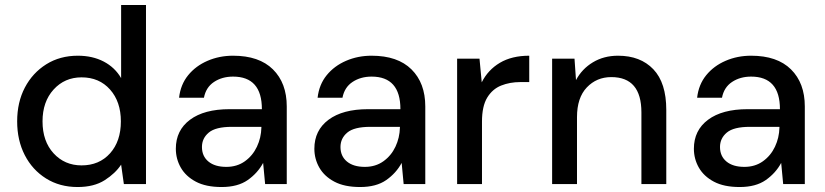

<svg xmlns="http://www.w3.org/2000/svg" viewBox="-20 -740 3316 772"><path d="M292 12Q220 12 165 -22.5Q110 -57 79.5 -116.5Q49 -176 49 -252Q49 -329 80 -388Q111 -447 166 -481.5Q221 -516 293 -516Q352 -516 397 -492.5Q442 -469 467 -426V-720H567V0H478L467 -78Q444 -43 401 -15.5Q358 12 292 12ZM308 -75Q379 -75 422.5 -123.5Q466 -172 466 -252Q466 -331 422.5 -380Q379 -429 308 -429Q240 -429 195.5 -380Q151 -331 151 -252Q151 -172 195.5 -123.5Q240 -75 308 -75Z M871 12Q808 12 767.5 -9.5Q727 -31 707 -66Q687 -101 687 -142Q687 -216 744 -258.5Q801 -301 903 -301H1033Q1033 -432 917 -432Q873 -432 840.5 -410.5Q808 -389 800 -347H700Q706 -400 736.5 -437.5Q767 -475 814.5 -495.5Q862 -516 917 -516Q1022 -516 1077.5 -461Q1133 -406 1133 -312V0H1046L1038 -85Q1016 -44 976 -16Q936 12 871 12ZM890 -69Q933 -69 964.5 -91.5Q996 -114 1013 -150Q1030 -186 1031 -227V-230H912Q847 -230 819.5 -207Q792 -184 792 -149Q792 -112 818 -90.5Q844 -69 890 -69Z M1428 12Q1365 12 1324.5 -9.5Q1284 -31 1264 -66Q1244 -101 1244 -142Q1244 -216 1301 -258.5Q1358 -301 1460 -301H1590Q1590 -432 1474 -432Q1430 -432 1397.5 -410.5Q1365 -389 1357 -347H1257Q1263 -400 1293.5 -437.5Q1324 -475 1371.5 -495.5Q1419 -516 1474 -516Q1579 -516 1634.5 -461Q1690 -406 1690 -312V0H1603L1595 -85Q1573 -44 1533 -16Q1493 12 1428 12ZM1447 -69Q1490 -69 1521.5 -91.5Q1553 -114 1570 -150Q1587 -186 1588 -227V-230H1469Q1404 -230 1376.5 -207Q1349 -184 1349 -149Q1349 -112 1375 -90.5Q1401 -69 1447 -69Z M1818 0V-504H1908L1917 -409Q1942 -459 1990 -487.5Q2038 -516 2108 -516V-410H2072Q2030 -410 1995 -396Q1960 -382 1939 -347.5Q1918 -313 1918 -251V0Z M2200 0V-504H2290L2296 -418Q2320 -463 2364 -489.5Q2408 -516 2465 -516Q2555 -516 2607 -461.5Q2659 -407 2659 -298V0H2559V-288Q2559 -430 2438 -430Q2379 -430 2339.5 -388.5Q2300 -347 2300 -269V0Z M2954 12Q2891 12 2850.5 -9.5Q2810 -31 2790 -66Q2770 -101 2770 -142Q2770 -216 2827 -258.5Q2884 -301 2986 -301H3116Q3116 -432 3000 -432Q2956 -432 2923.5 -410.5Q2891 -389 2883 -347H2783Q2789 -400 2819.5 -437.5Q2850 -475 2897.5 -495.5Q2945 -516 3000 -516Q3105 -516 3160.5 -461Q3216 -406 3216 -312V0H3129L3121 -85Q3099 -44 3059 -16Q3019 12 2954 12ZM2973 -69Q3016 -69 3047.5 -91.5Q3079 -114 3096 -150Q3113 -186 3114 -227V-230H2995Q2930 -230 2902.5 -207Q2875 -184 2875 -149Q2875 -112 2901 -90.5Q2927 -69 2973 -69Z"/></svg>

Font: DM Sans Medium
Style: Regular
Weight: 500
Designer: Colophon Foundry, Jonny Pinhorn
Foundry: Colophon Foundry
Version: Version 4.004; ttfautohint (v1.8.4.7-5d5b)